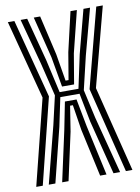

<svg xmlns="http://www.w3.org/2000/svg" viewBox="-89 -860 668 919"><g transform="rotate(-10 245.0 -400.0)"><path d="M72.5 0 143.5 -277 175.5 -416 136.2 -577 76.5 -800H108.5L164 -588.5L200.5 -427.2H292L326.5 -588.5L382 -800H414L354.2 -577L316 -416L347 -277L419 0H387L320.2 -263.2L293 -403H199.5L170.2 -263.2L104.5 0ZM137.5 0 191 -244.8 217.5 -378.5H274L299.5 -244.8L353 0H322L271.2 -231.8L252 -354.5H238.5L219.2 -231.8L168.5 0ZM11.5 0 115.5 -416 14.5 -800H46.2L146.5 -416L43.2 0ZM447.2 0 344 -416 444.2 -800H476L375 -416L479 0ZM216.5 -451.5 190.8 -598.5 140.5 -800H171.5L216 -608.2L238 -476.5H252.5L274.5 -608.2L319 -800H350L299.8 -598.5L275 -451.5Z"/></g></svg>

Font: Big Shoulders Inline Display Thin Black
Style: Regular
Weight: 900
Version: Version 2.002